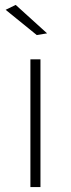

<svg xmlns="http://www.w3.org/2000/svg" viewBox="-20 -763 290 783"><path d="M44 -743 172 -627 130 -620 3 -723ZM104 -521H145V0H104Z"/></svg>

Font: TypoPRO Montserrat Alternates
Style: Regular
Weight: 275
Designer: Julieta Ulanovsky
Foundry: Julieta Ulanovsky
Version: Version 6.001